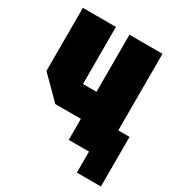

<svg xmlns="http://www.w3.org/2000/svg" viewBox="-194 -834 1038 1107"><g transform="rotate(30 325.0 -280.0)"><path d="M565 -700V-190H640V140H480V0H345V-140H175L35 -280V-700H255V-320H345V-700Z"/></g></svg>

Font: Tektur SemiCondensed Black
Style: Regular
Weight: 900
Width: 4
Designer: Adam Jagosz
Foundry: Adam Jagosz
Version: Version 1.005;gftools[0.9.30]